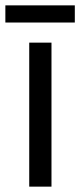

<svg xmlns="http://www.w3.org/2000/svg" viewBox="-38 -747 299 716"><path d="M154 -51H71V-588H154ZM241 -727V-663H-18V-727Z"/></svg>

Font: Noto Sans Tamil UI Condensed
Style: Regular
Weight: 400
Width: 3
Designer: Jelle Bosma - Monotype Design Team
Foundry: Monotype Imaging Inc.
Version: Version 2.004; ttfautohint (v1.8.4.7-5d5b)